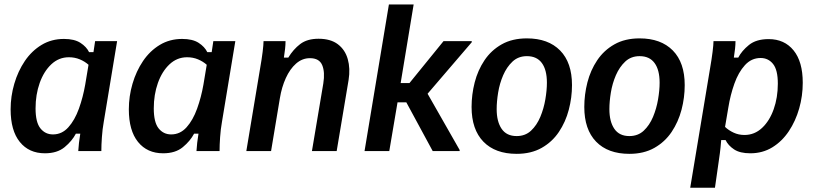

<svg xmlns="http://www.w3.org/2000/svg" viewBox="-20 -687 3698 873"><path d="M184.2 10Q111.7 10 70 -41.7Q28.3 -93.3 28.3 -190Q28.3 -249.2 45 -306.2Q61.7 -363.3 92.9 -409.6Q124.2 -455.8 169.2 -482.9Q214.2 -510 270.8 -510Q318.3 -510 345.8 -492.1Q373.3 -474.2 385 -450H405L412.5 -500H512.5L451.7 -132.5Q445.8 -100 443.3 -63.3Q440.8 -26.7 440.8 0H335.8Q336.7 -16.7 339.2 -38.3Q341.7 -60 345 -79.2H325Q307.5 -45.8 273.8 -17.9Q240 10 184.2 10ZM220.8 -75.8Q261.7 -75.8 290.8 -108.3Q320 -140.8 338.8 -192.9Q357.5 -245 367.5 -302.5L382.5 -392.5Q365.8 -407.5 342.9 -417.1Q320 -426.7 293.3 -426.7Q247.5 -426.7 213.3 -394.6Q179.2 -362.5 160.4 -309.6Q141.7 -256.7 141.7 -194.2Q141.7 -130.8 163.8 -103.3Q185.8 -75.8 220.8 -75.8Z M721.7 10Q649.2 10 607.5 -41.7Q565.8 -93.3 565.8 -190Q565.8 -249.2 582.5 -306.2Q599.2 -363.3 630.4 -409.6Q661.7 -455.8 706.7 -482.9Q751.7 -510 808.3 -510Q855.8 -510 883.3 -492.1Q910.8 -474.2 922.5 -450H942.5L950 -500H1050L989.2 -132.5Q983.3 -100 980.8 -63.3Q978.3 -26.7 978.3 0H873.3Q874.2 -16.7 876.7 -38.3Q879.2 -60 882.5 -79.2H862.5Q845 -45.8 811.2 -17.9Q777.5 10 721.7 10ZM758.3 -75.8Q799.2 -75.8 828.3 -108.3Q857.5 -140.8 876.2 -192.9Q895 -245 905 -302.5L920 -392.5Q903.3 -407.5 880.4 -417.1Q857.5 -426.7 830.8 -426.7Q785 -426.7 750.8 -394.6Q716.7 -362.5 697.9 -309.6Q679.2 -256.7 679.2 -194.2Q679.2 -130.8 701.2 -103.3Q723.3 -75.8 758.3 -75.8Z M1100 0 1163.3 -380Q1170 -417.5 1174.2 -451.2Q1178.3 -485 1178.3 -500H1278.3Q1278.3 -483.3 1276.2 -464.6Q1274.2 -445.8 1270.8 -425H1290.8Q1313.3 -462.5 1345 -486.7Q1376.7 -510.8 1428.3 -510.8Q1483.3 -510.8 1516.2 -485.8Q1549.2 -460.8 1561.2 -418.3Q1573.3 -375.8 1565 -323.3L1510.8 0H1398.3L1450 -307.5Q1458.3 -359.2 1445 -390.8Q1431.7 -422.5 1389.2 -422.5Q1354.2 -422.5 1326.2 -397.9Q1298.3 -373.3 1279.6 -332.1Q1260.8 -290.8 1252.5 -240L1212.5 0Z M1637.5 0 1748.3 -666.7H1860.8L1801.7 -309.2H1841.7L1996.7 -500H2125V-495L1924.2 -260.8L2070 -5V0H1947.5L1827.5 -221.7H1787.5L1750 0Z M2329.2 12.5Q2231.7 12.5 2177.9 -42.9Q2124.2 -98.3 2124.2 -200.8Q2124.2 -256.7 2138.3 -312.1Q2152.5 -367.5 2182.9 -412.9Q2213.3 -458.3 2261.2 -485.4Q2309.2 -512.5 2375.8 -512.5Q2472.5 -512.5 2526.7 -457.5Q2580.8 -402.5 2580.8 -300Q2580.8 -243.3 2566.2 -187.9Q2551.7 -132.5 2521.2 -87.1Q2490.8 -41.7 2442.9 -14.6Q2395 12.5 2329.2 12.5ZM2329.2 -68.3Q2368.3 -68.3 2394.6 -92.9Q2420.8 -117.5 2436.7 -155.4Q2452.5 -193.3 2459.6 -235Q2466.7 -276.7 2466.7 -310.8Q2466.7 -369.2 2443.8 -400.4Q2420.8 -431.7 2375.8 -431.7Q2336.7 -431.7 2310.4 -407.1Q2284.2 -382.5 2267.9 -345Q2251.7 -307.5 2245 -266.2Q2238.3 -225 2238.3 -190.8Q2238.3 -134.2 2260.8 -101.3Q2283.3 -68.3 2329.2 -68.3Z M2841.7 12.5Q2744.2 12.5 2690.4 -42.9Q2636.7 -98.3 2636.7 -200.8Q2636.7 -256.7 2650.8 -312.1Q2665 -367.5 2695.4 -412.9Q2725.8 -458.3 2773.8 -485.4Q2821.7 -512.5 2888.3 -512.5Q2985 -512.5 3039.2 -457.5Q3093.3 -402.5 3093.3 -300Q3093.3 -243.3 3078.8 -187.9Q3064.2 -132.5 3033.8 -87.1Q3003.3 -41.7 2955.4 -14.6Q2907.5 12.5 2841.7 12.5ZM2841.7 -68.3Q2880.8 -68.3 2907.1 -92.9Q2933.3 -117.5 2949.2 -155.4Q2965 -193.3 2972.1 -235Q2979.2 -276.7 2979.2 -310.8Q2979.2 -369.2 2956.2 -400.4Q2933.3 -431.7 2888.3 -431.7Q2849.2 -431.7 2822.9 -407.1Q2796.7 -382.5 2780.4 -345Q2764.2 -307.5 2757.5 -266.2Q2750.8 -225 2750.8 -190.8Q2750.8 -134.2 2773.3 -101.3Q2795.8 -68.3 2841.7 -68.3Z M3118.3 166.7 3209.2 -380Q3215.8 -417.5 3220 -451.2Q3224.2 -485 3224.2 -500H3324.2Q3324.2 -483.3 3322.1 -464.6Q3320 -445.8 3316.7 -425H3336.7Q3352.5 -455.8 3385.4 -482.5Q3418.3 -509.2 3475 -509.2Q3546.7 -509.2 3588.3 -457.9Q3630 -406.7 3630 -310.8Q3630 -250.8 3613.8 -193.8Q3597.5 -136.7 3566.7 -90.4Q3535.8 -44.2 3491.7 -17.1Q3447.5 10 3391.7 10Q3344.2 10 3317.5 -7.9Q3290.8 -25.8 3279.2 -50H3259.2Q3258.3 -37.5 3256.2 -16.2Q3254.2 5 3247.5 50L3230.8 166.7ZM3365 -73.3Q3410.8 -73.3 3445 -105.4Q3479.2 -137.5 3497.9 -190.4Q3516.7 -243.3 3516.7 -306.7Q3516.7 -369.2 3495 -396.2Q3473.3 -423.3 3438.3 -423.3Q3396.7 -423.3 3367.1 -390.8Q3337.5 -358.3 3319.2 -306.7Q3300.8 -255 3291.7 -198.3L3276.7 -110Q3293.3 -94.2 3315.8 -83.8Q3338.3 -73.3 3365 -73.3Z"/></svg>

Font: Familjen Grotesk GF Medium
Style: Italic
Weight: 500
Designer: Anders Wikstroem, Jonas Baeckman, Matilda Gysing, Kristian Moeller
Foundry: Familjen STHML AB
Version: Version 2.000; Beta; Release 4; Build 6